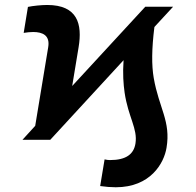

<svg xmlns="http://www.w3.org/2000/svg" viewBox="-20 -573 802 787"><path d="M186.1 0 486.5 -326.3C482.6 -269.9 485.8 -228.7 490.8 -193.2C505.7 -92.3 545.1 -45.5 535.2 15.6C528.1 59.3 496.4 83.1 431.1 83.1C425.8 83.1 415.8 82.4 408.7 80.3L390.6 189.6C412.6 192.8 435.4 194.6 454.5 194.6C596.9 194.6 652.3 95.9 662.6 32.7C680.8 -76 631.7 -129.6 610.1 -253.6C601.2 -305.4 601.6 -372.5 612.9 -462.4L689.6 -545.5H575.6L275.9 -220.5L302.2 -379.6C317.8 -473.7 298.7 -552.6 173.3 -552.6C149.5 -552.6 114.7 -549 94.5 -544.7L77.1 -438.2C90.2 -440.3 103.7 -441.8 115.8 -441.8C154.5 -441.8 185.7 -428.3 177.6 -379.6L124.3 -57.2L72.1 0Z"/></svg>

Font: Margiela Sans
Style: Bold Italic
Weight: 700
Italic angle: -9.39999°
Designer: Stefan Endress, Andreas Faust
Version: Version 1.100;FEAKit 1.0